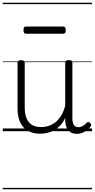

<svg xmlns="http://www.w3.org/2000/svg" viewBox="-20 -950 686 1390"><path d="M270 18Q222 18 185 -1.5Q148 -21 127.5 -61.5Q107 -102 107 -166V-496Q107 -505 113 -509.5Q119 -514 132 -514Q146 -514 152.5 -509.5Q159 -505 159 -496V-171Q159 -127 171.5 -95.5Q184 -64 210 -47Q236 -30 277 -30Q306 -30 333 -39Q360 -48 383 -66.5Q406 -85 424 -115Q442 -145 452 -186V-496Q452 -506 458.5 -510.5Q465 -515 479 -515Q492 -515 498 -510.5Q504 -506 504 -496V-93Q504 -73 508.5 -58.5Q513 -44 523 -36.5Q533 -29 547 -29Q557 -29 567 -32.5Q577 -36 587 -43Q597 -50 607 -61Q613 -67 620 -66.5Q627 -66 633 -59Q638 -54 639.5 -47Q641 -40 636 -34Q625 -19 609 -7Q593 5 575 12Q557 19 537 19Q517 19 502 13Q487 7 476 -5Q465 -17 459 -35Q453 -53 452 -76V-97Q437 -63 415.5 -41Q394 -19 370 -6Q346 7 320.5 12.5Q295 18 270 18ZM169 -706Q158 -706 154 -712.5Q150 -719 150 -731Q150 -744 154 -751Q158 -758 169 -758H437Q448 -758 452 -751Q456 -744 456 -731Q456 -719 452 -712.5Q448 -706 437 -706ZM0 410H646V420H0ZM0 -20H646V0H0ZM0 -505H646V-500H0ZM0 -930H646V-920H0Z"/></svg>

Font: Playwrite DE Grund Guides
Style: Regular
Weight: 400
Designer: Veronika Burian, José Scaglione
Foundry: TypeTogether
Version: Version 1.003